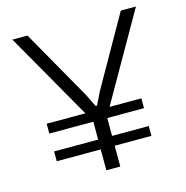

<svg xmlns="http://www.w3.org/2000/svg" viewBox="-108 -842 913 944"><g transform="rotate(-15 348.0 -370.0)"><path d="M94 -297H291L38 -740H115L317 -384L349 -319H356L388 -384L590 -740H667L414 -297H576V-247H389V-156H576V-106H389V0H318V-106H94V-156H318V-247H94Z"/></g></svg>

Font: Encode Sans Wide
Style: Light
Weight: 300
Designer: Pablo Impallari, Andres Torresi
Foundry: Pablo Impallari, Andres Torresi
Version: Version 1.000; ttfautohint (v1.00) -l 8 -r 50 -G 200 -x 14 -